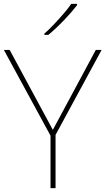

<svg xmlns="http://www.w3.org/2000/svg" viewBox="-20 -972 545 992"><path d="M253 -301 475 -714H505L267 -275V0H241V-271L0 -714H30ZM378 -945Q352 -911 311 -868Q270 -825 230 -792H209V-798Q232 -818 258.5 -846Q285 -874 309.5 -902.5Q334 -931 348 -952H378Z"/></svg>

Font: Noto Sans Devanagari Thin
Style: Regular
Weight: 100
Designer: Jelle Bosma - Monotype Design Team
Foundry: Monotype Imaging Inc.
Version: Version 2.004; ttfautohint (v1.8.4.7-5d5b)